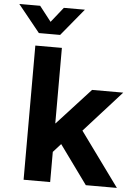

<svg xmlns="http://www.w3.org/2000/svg" viewBox="-117 -990 734 1037"><g transform="rotate(5 250.5 -472.0)"><path d="M50.8 0V-727.5H194.8V-318.4H196.3L377 -515.6H545.9L344.2 -292L556.6 0H388.2L236.3 -209.5L194.8 -163.6V0ZM58.1 -943.8 121.6 -862.3 186.5 -943.8H300.3V-943.4L179.2 -796.4H64L-54.7 -943.4V-943.8Z"/></g></svg>

Font: Inter Display
Style: Bold
Weight: 700
Designer: Rasmus Andersson
Foundry: rsms
Version: Version 4.001;git-9221beed3